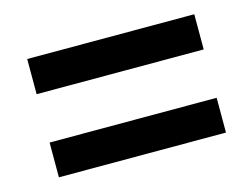

<svg xmlns="http://www.w3.org/2000/svg" viewBox="-54 -548 609 464"><g transform="rotate(-15 250.0 -316.0)"><path d="M43 -376V-464H461V-376ZM43 -168V-255H461V-168Z"/></g></svg>

Font: Ligconsolata
Style: Bold
Weight: 700
Monospace: yes
Designer: Raph Levien, Cyreal, Brenton Simpson
Foundry: Raph Levien, Cyreal, Google
Version: Version 3.001; ttfautohint (v1.8.2.53-6de2)